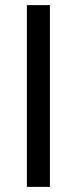

<svg xmlns="http://www.w3.org/2000/svg" viewBox="-20 -730 300 750"><path d="M85 0V-710H175V0Z"/></svg>

Font: Raleway-v4020 Medium
Style: Regular
Weight: 500
Designer: Matt McInerney, Pablo Impallari, Rodrigo Fuenzalida
Foundry: Matt McInerney, Pablo Impallari, Rodrigo Fuenzalida
Version: Version 4.020;PS 004.020;hotconv 1.0.88;makeotf.lib2.5.64775